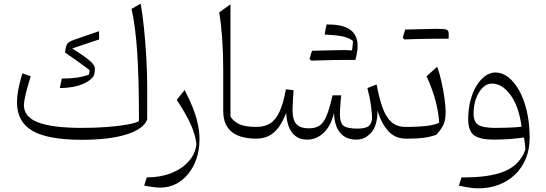

<svg xmlns="http://www.w3.org/2000/svg" viewBox="-20 -756 2979 1047"><path d="M782.7 -104.5V-276.9Q782.7 -352.5 778.1 -437.3Q773.4 -522 765.4 -600.8Q757.3 -679.7 747.1 -736.3L697.3 -707.5Q718.8 -614.7 728.3 -468.5Q737.8 -322.3 737.8 -95.7Q721.2 -85.4 674.6 -76.9Q627.9 -68.4 563.2 -63.5Q498.5 -58.6 427.7 -58.6Q266.1 -58.6 188.2 -88.4Q110.4 -118.2 110.4 -183.1Q110.4 -199.2 116.7 -227.5Q123 -255.9 131.6 -286.6Q140.1 -317.4 147.5 -340.3L101.6 -356Q91.8 -321.8 85.2 -293.7Q78.6 -265.6 75.7 -241.9Q72.8 -218.3 72.8 -197.8Q72.8 -91.3 157.2 -42.5Q241.7 6.3 426.3 6.3Q576.2 6.3 669.4 -22.7Q762.7 -51.8 782.7 -104.5ZM520 -585.9 381.3 -538.1Q362.3 -531.7 351.3 -522.5Q340.3 -513.2 335.9 -478L334 -470.2Q355 -456.1 381.3 -437.3Q407.7 -418.5 431.6 -401.1Q455.6 -383.8 468.8 -373.5L465.3 -349.1Q437 -338.4 400.9 -333Q364.7 -327.6 316.9 -327.6L306.2 -275.9Q344.2 -275.9 379.2 -282.5Q414.1 -289.1 442.4 -302.7Q470.7 -316.4 487.8 -337.4Q490.7 -340.8 492.9 -347.2Q495.1 -353.5 496.3 -362.3Q497.6 -371.1 497.6 -380.9Q497.6 -402.3 464.6 -429.2Q431.6 -456.1 373.5 -491.7L520.5 -541Z M1067.9 3.4Q1067.9 -36.1 1059.3 -77.4Q1050.8 -118.7 1033 -164.8Q1015.1 -210.9 986.8 -265.1L943.8 -211.4Q995.1 -133.8 1020.3 -77.4Q1045.4 -21 1051.3 29.8Q1044.9 83.5 1008.3 124.5Q971.7 165.5 912.8 188.5Q854 211.4 780.3 211.4L766.1 256.3Q792 261.2 814.9 264.2Q837.9 267.1 854.5 267.1Q900.4 267.1 939.2 247.3Q978 227.5 1006.8 191.9Q1035.6 156.2 1051.8 108.2Q1067.9 60.1 1067.9 3.4Z M1236.8 -732.4 1175.3 -688.5Q1186 -624.5 1191.7 -545.7Q1197.3 -466.8 1197.3 -372.1V-151.9Q1197.3 -108.9 1210.7 -79.8Q1224.1 -50.8 1248.5 -33.2Q1272.9 -15.6 1305.9 -7.8Q1338.9 0 1377.9 0H1378.4V-64H1377.9Q1314.9 -64 1283.2 -79.6Q1251.5 -95.2 1236.8 -120.6Z M1923.3 5.4Q1970.7 5.4 2004.6 -33.2Q2038.6 -71.8 2038.6 -152.8Q2061 -80.1 2098.4 -40Q2135.7 0 2193.4 0H2194.8V-64H2191.4Q2145 -64 2115.5 -89.6Q2085.9 -115.2 2066.9 -166.7Q2047.9 -218.3 2033.7 -295.4L1983.4 -275.9Q1997.6 -222.7 2003.2 -177.7Q2008.8 -132.8 2008.8 -115.2Q2008.8 -86.4 1992.7 -70.6Q1976.6 -54.7 1928.7 -54.7Q1872.6 -54.7 1853 -70.6Q1833.5 -86.4 1833.5 -132.8Q1833.5 -146.5 1834.7 -166.7Q1835.9 -187 1837.6 -206.3Q1839.4 -225.6 1840.8 -236.3H1793.5Q1777.3 -164.6 1761.2 -125.5Q1745.1 -86.4 1722.7 -71.3Q1700.2 -56.2 1664.6 -56.2Q1617.2 -56.2 1596.2 -79.6Q1575.2 -103 1575.2 -154.8Q1575.2 -171.9 1577.1 -205.1Q1579.1 -238.3 1581.1 -264.2L1539.1 -269Q1525.4 -193.8 1505.1 -148.7Q1484.9 -103.5 1454.3 -83.7Q1423.8 -64 1378.4 -64Q1371.1 -64 1367.4 -56.4Q1363.8 -48.8 1363.8 -33.2V-30.8Q1363.8 -15.1 1367.4 -7.6Q1371.1 0 1378.4 0Q1416 0 1445.8 -14.9Q1475.6 -29.8 1498.8 -61Q1522 -92.3 1540.5 -140.6Q1544.4 -68.8 1573.5 -31.7Q1602.5 5.4 1654.8 5.4Q1707.5 5.4 1746.8 -33.7Q1786.1 -72.8 1801.3 -140.6Q1803.7 -68.8 1835 -31.7Q1866.2 5.4 1923.3 5.4ZM1899.4 -479Q1904.3 -465.3 1908.7 -453.6Q1913.1 -441.9 1918 -429.2Q1936.5 -494.6 1926.5 -537.8Q1916.5 -581.1 1875.7 -602.3Q1835 -623.5 1760.7 -622.6Q1757.8 -609.4 1755.4 -596.2Q1752.9 -583 1750.5 -567.4Q1794.9 -565.4 1823.5 -561.8Q1852.1 -558.1 1870.8 -551.3Q1889.6 -544.4 1904.8 -532.7Q1904.3 -519 1902.8 -505.9Q1901.4 -492.7 1899.4 -479ZM1677.2 -425.3Q1708.5 -434.6 1739.5 -443.8Q1770.5 -453.1 1801.5 -463.1Q1832.5 -473.1 1863.3 -482.9Q1854.5 -482.9 1835.4 -482.7Q1816.4 -482.4 1791 -481.7Q1765.6 -481 1737.1 -480.5Q1708.5 -480 1681.2 -479Q1677.7 -468.3 1674.6 -457.5Q1671.4 -446.8 1668 -435.1Q1670.4 -432.6 1672.6 -430.2Q1674.8 -427.7 1677.2 -425.3ZM1868.7 -429.2Q1884.3 -429.2 1894 -429.2Q1903.8 -429.2 1909.4 -429.2Q1915 -429.2 1918 -429.2Q1918.5 -433.6 1918.5 -438.5Q1918.5 -443.4 1918.5 -448.2Q1918.5 -453.1 1918.5 -456.1Q1918.5 -473.1 1908.2 -478Q1897.9 -482.9 1863.3 -482.9Q1830.6 -475.6 1797.9 -467.5Q1765.1 -459.5 1732.7 -451.4Q1700.2 -443.4 1668 -435.1Q1670.4 -432.6 1672.6 -430.2Q1674.8 -427.7 1677.2 -425.3Q1707.5 -426.3 1739.5 -427.2Q1771.5 -428.2 1804 -428.7Q1836.4 -429.2 1868.7 -429.2Z M2377 -544.9Q2392.6 -544.9 2402.3 -544.9Q2412.1 -544.9 2417.7 -544.9Q2423.3 -544.9 2426.3 -544.9Q2426.8 -551.3 2426.8 -559.1Q2426.8 -566.9 2426.8 -571.8Q2426.8 -588.9 2416.5 -593.8Q2406.2 -598.6 2371.6 -598.6Q2338.9 -591.3 2306.2 -583.3Q2273.4 -575.2 2241 -567.1Q2208.5 -559.1 2176.3 -550.8Q2178.7 -548.3 2180.9 -545.9Q2183.1 -543.5 2185.5 -541Q2215.8 -542 2247.8 -543Q2279.8 -543.9 2312.3 -544.4Q2344.7 -544.9 2377 -544.9ZM2185.5 -541Q2216.8 -550.3 2247.8 -559.6Q2278.8 -568.8 2309.8 -578.9Q2340.8 -588.9 2371.6 -598.6Q2362.8 -598.6 2343.8 -598.4Q2324.7 -598.1 2299.3 -597.4Q2273.9 -596.7 2245.4 -596.2Q2216.8 -595.7 2189.5 -594.7Q2186 -584 2182.9 -573.2Q2179.7 -562.5 2176.3 -550.8Q2178.7 -548.3 2180.9 -545.9Q2183.1 -543.5 2185.5 -541ZM2194.8 0H2206.5Q2255.4 0 2289.3 -4.4Q2323.2 -8.8 2359.4 -21Q2388.7 -53.7 2399.4 -78.6Q2410.2 -103.5 2410.2 -146.5Q2410.2 -175.3 2403.8 -220.2Q2397.5 -265.1 2387 -311.8Q2376.5 -358.4 2364.3 -392.1L2306.2 -340.3Q2340.8 -263.7 2356.4 -200.9Q2372.1 -138.2 2375 -87.4Q2352.1 -74.7 2305.9 -69.3Q2259.8 -64 2209 -64H2194.8Q2187.5 -64 2183.8 -56.4Q2180.2 -48.8 2180.2 -33.2V-30.8Q2180.2 -15.1 2183.8 -7.6Q2187.5 0 2194.8 0Z M2824.2 -64.9Q2789.6 -61 2751.5 -59.8Q2713.4 -58.6 2680.7 -58.6Q2613.8 -58.6 2588.1 -75.2Q2562.5 -91.8 2562.5 -136.7Q2562.5 -182.1 2576.2 -219.2Q2589.8 -256.3 2612.5 -278.3Q2635.3 -300.3 2662.6 -300.3Q2717.8 -300.3 2763.4 -238.8Q2809.1 -177.2 2824.2 -64.9ZM2587.9 271Q2648.4 271 2699.5 251.7Q2750.5 232.4 2788.3 196.3Q2826.2 160.2 2847.2 109.4Q2868.2 58.6 2868.2 -4.9Q2868.2 -83.5 2853 -148.9Q2837.9 -214.4 2811.5 -261.7Q2785.2 -309.1 2752 -335Q2718.8 -360.8 2682.1 -360.8Q2653.3 -360.8 2626.5 -341.8Q2599.6 -322.8 2578.6 -288.6Q2557.6 -254.4 2545.4 -207.8Q2533.2 -161.1 2533.2 -105.5Q2533.2 -41.5 2565.4 -18.1Q2597.7 5.4 2672.9 5.4Q2713.4 5.4 2755.6 2.4Q2797.9 -0.5 2837.4 -6.3Q2840.3 11.7 2842.3 26.6Q2844.2 41.5 2844.7 60.1Q2815.9 142.1 2732.9 177.5Q2649.9 212.9 2496.6 211.4L2482.4 256.3Q2498.5 259.8 2516.4 263.2Q2534.2 266.6 2552.7 268.8Q2571.3 271 2587.9 271Z"/></svg>

Font: Pinar-VF-FD
Style: Regular
Weight: 300
Designer: Amin Abedi
Version: Version 3.0